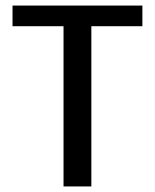

<svg xmlns="http://www.w3.org/2000/svg" viewBox="-20 -670 557 690"><path d="M25 -575.8H208.3V0H308.3V-575.8H491.7V-650H25Z"/></svg>

Font: Boon Medium
Style: Regular
Weight: 500
Designer: Sungsit Sawaiwan
Foundry: FontUni
Version: Version 2.0